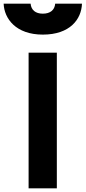

<svg xmlns="http://www.w3.org/2000/svg" viewBox="-91 -1034 470 1054"><path d="M66 0H221V-745H66ZM-71 -1014C-68 -932 -4 -844 144 -844C293 -844 356 -928 359 -1014H212C209 -979 185 -959 144 -959C104 -959 80 -979 77 -1014Z"/></svg>

Font: Mluvka ExtraBold
Style: Regular
Weight: 800
Designer: Modified by Jiří Krblich, Original typeface by Gumpita Rahayu
Foundry: Gumpita Rahayu & Jiří Krblich
Version: Version 2.000;Glyphs 3.1.1 (3134)